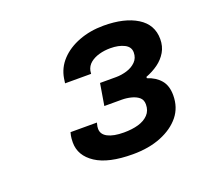

<svg xmlns="http://www.w3.org/2000/svg" viewBox="-77 -888 578 547"><g transform="rotate(-20 212.5 -614.5)"><path d="M240 -428Q166 -428 128 -453Q90 -478 90 -518Q90 -522 90.5 -529.5Q91 -537 94 -548H174Q172 -541 171.5 -537Q171 -533 171 -530Q171 -513 188.5 -504Q206 -495 237 -495Q262 -495 281 -500.5Q300 -506 311.5 -518Q323 -530 323 -549Q323 -563 314 -570.5Q305 -578 291 -581.5Q277 -585 263 -585H210L221 -651H270Q286 -651 302.5 -656Q319 -661 330 -672Q341 -683 341 -700Q341 -717 324 -725.5Q307 -734 282 -734Q264 -734 248 -729.5Q232 -725 221 -716Q210 -707 207 -693L206 -684H127L129 -698Q134 -729 155.5 -752Q177 -775 211 -788Q245 -801 286 -801Q349 -801 387 -777.5Q425 -754 425 -710Q425 -688 415 -671Q405 -654 388.5 -642Q372 -630 351 -622V-618Q376 -610 390.5 -593Q405 -576 405 -547Q405 -510 384 -484Q363 -458 326 -443Q289 -428 240 -428Z"/></g></svg>

Font: Archivo SemiExpanded SemiBold
Style: Italic
Weight: 600
Width: 6
Italic angle: -10°
Designer: Hector Gatti
Foundry: Omnibus-Type
Version: Version 2.001